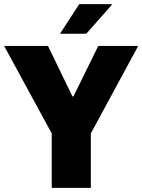

<svg xmlns="http://www.w3.org/2000/svg" viewBox="-26 -908 688 928"><path d="M224 0V-263L-6 -686H206L324 -442H329L449 -686H642L413 -263V0ZM264 -745 357 -888H513L515 -885L391 -745Z"/></svg>

Font: Chivo Medium ExtraBold
Style: Regular
Weight: 800
Version: Version 2.002